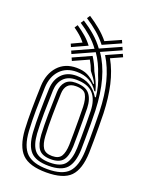

<svg xmlns="http://www.w3.org/2000/svg" viewBox="-152 -883 738 967"><g transform="rotate(20 216.5 -399.5)"><path d="M263 -690.5Q240 -720.2 211.2 -744.8Q182.5 -769.2 147.8 -791.8L158.5 -808Q191.8 -786.2 219.5 -763.2Q247.2 -740.2 269.5 -712.8L351 -749L358 -733ZM219.8 -26.5Q151.5 -26.5 122.5 -57.8Q93.5 -89 89 -159Q86.2 -206.5 86.8 -265.5Q87.2 -324.5 89.8 -391.2Q91.8 -441 120.1 -471.1Q148.5 -501.2 198.5 -501.2Q241.8 -501.2 271.6 -482.8Q301.5 -464.2 321 -432H326.2Q319.5 -494 298 -542.2Q279.5 -600.8 248 -645.8L135.8 -595L128.8 -611L236.2 -659.8Q214.5 -689.8 186.9 -713.6Q159.2 -737.5 126.2 -758.8L137 -775.2Q173 -752.2 202.9 -726.2Q232.8 -700.2 256 -668.2L365 -717L372 -701L267.5 -654.2Q340 -550.8 346.8 -368Q347.8 -335.2 347.9 -296.8Q348 -258.2 347.6 -221.9Q347.2 -185.5 346.8 -159Q344.2 -89 316.1 -57.8Q288 -26.5 219.8 -26.5ZM121.8 -627.2 114.8 -643.2 168.8 -668.5Q155 -686 139 -699.8Q123 -713.5 105 -726.2L115.8 -742.5Q142 -724.8 164 -706Q186 -687.2 203 -664.2ZM219.8 8.8Q129.2 8.8 90.4 -29.8Q51.5 -68.2 45.8 -157.2Q43 -208 43.6 -268.2Q44.2 -328.5 46.5 -391.8Q49.2 -457.8 86 -498.4Q122.8 -539 184.8 -539Q220.2 -539 244.1 -527.2Q268 -515.5 290 -492.2H294.8Q288.2 -507.8 277.6 -521.8Q267 -535.8 257 -548.8Q247.5 -575.5 232.8 -600.5L150 -563L142.8 -579L239.5 -622.8Q260.5 -590 274.2 -552.8Q285.2 -533.2 296.4 -509.2Q307.5 -485.2 314.2 -459.2H308.2Q289.5 -488.5 260.6 -504.4Q231.8 -520.2 192.5 -520.2Q136.5 -520.2 103.6 -485.1Q70.8 -450 68 -391.5Q65.8 -329.5 65.1 -269.9Q64.5 -210.2 67.5 -157.5Q72.8 -76.8 107.4 -42.8Q142 -8.8 219.8 -8.8Q300.2 -8.8 332.8 -44.1Q365.2 -79.5 368.2 -158.8Q369.2 -185 369.4 -221Q369.5 -257 369.2 -295.8Q369 -334.5 368.2 -369Q365.5 -458.2 347.9 -526.5Q330.2 -594.8 297 -648.2L379 -684.8L386.2 -668.8L325.8 -641.5Q356.5 -586.5 371.8 -519.5Q387 -452.5 390 -370Q390.8 -337 391 -297.6Q391.2 -258.2 391 -221.2Q390.8 -184.2 390 -158.2Q386.8 -69 349.1 -30.1Q311.5 8.8 219.8 8.8ZM219.8 -44Q278.8 -44 300.9 -72.8Q323 -101.5 325 -160.8Q325.8 -185.5 326 -220.1Q326.2 -254.8 326.1 -291.1Q326 -327.5 325.2 -357.8Q323.8 -418.5 295.1 -450.4Q266.5 -482.2 203.2 -482.2Q160.5 -482.2 136.8 -457.6Q113 -433 111.2 -390.8Q109 -326.2 108.4 -268.4Q107.8 -210.5 110.5 -160.2Q114.5 -98.5 138.8 -71.2Q163 -44 219.8 -44ZM219.8 -61.5Q172.5 -61.5 153.9 -86.1Q135.2 -110.8 132 -162Q129.5 -209.8 130.1 -267.2Q130.8 -324.8 133 -390.5Q134.2 -425.8 152.5 -446.2Q170.8 -466.8 205.8 -466.8Q258.8 -466.8 280.5 -440.6Q302.2 -414.5 303.8 -366.2Q304.2 -340.8 304.5 -301.8Q304.8 -262.8 304.5 -224.1Q304.2 -185.5 303.8 -161.8Q302 -108 283 -84.8Q264 -61.5 219.8 -61.5ZM219.8 -79Q255 -79 267.9 -100.1Q280.8 -121.2 282.2 -162.5Q282.8 -185.2 283 -222.9Q283.2 -260.5 283 -299.4Q282.8 -338.2 282.2 -365Q280.8 -406.5 268.2 -428.6Q255.8 -450.8 213.2 -450.8Q184 -450.8 169.8 -434.8Q155.5 -418.8 154.5 -390Q152.2 -327.5 151.6 -270.2Q151 -213 153.8 -162.5Q156.2 -121.2 169.9 -100.1Q183.5 -79 219.8 -79Z"/></g></svg>

Font: Big Shoulders Inline Display
Style: Bold
Weight: 700
Designer: Patric King
Foundry: XO Type Co
Version: Version 1.000